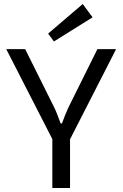

<svg xmlns="http://www.w3.org/2000/svg" viewBox="-20 -934 609 954"><path d="M248 -728 440 -848 391 -914 219 -767ZM328 -242 557 -690H464L319 -398C308 -374 297 -346 288 -321H281C272 -346 262 -374 250 -399L105 -690H11L240 -243V0H328Z"/></svg>

Font: SnT
Style: Regular
Weight: 400
Designer: Natanael Gama
Version: Version 1.001;PS 001.001;hotconv 1.0.70;makeotf.lib2.5.58329